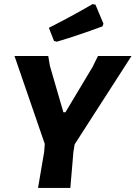

<svg xmlns="http://www.w3.org/2000/svg" viewBox="-20 -919 663 939"><path d="M433 -899 447 -896 486 -803 481 -790Q362 -746 258 -715L244 -719L219 -783Q328 -838 433 -899ZM623 -645 345 -213 339 -176 324 0H166L196 -176L199 -215L51 -645H216L224 -597L290 -370H300L433 -592L459 -645Z"/></svg>

Font: Alegreya Sans SC ExtraBold
Style: Italic
Weight: 800
Italic angle: -7°
Designer: Juan Pablo del Peral
Foundry: Huerta Tipografica
Version: Version 2.007